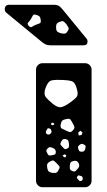

<svg xmlns="http://www.w3.org/2000/svg" viewBox="-106 -785 449 805"><path d="M72 0Q61 0 53 -8Q45 -16 45 -27V-493Q45 -504 53 -512Q61 -520 72 -520H251Q262 -520 270 -512Q278 -504 278 -493V-27Q278 -16 270 -8Q262 0 251 0ZM216 -413Q209 -440 195 -444.5Q181 -449 154 -450Q126 -451 111 -448Q96 -445 86 -419Q76 -392 85 -379.5Q94 -367 116 -349Q136 -334 148.5 -335.5Q161 -337 182 -351Q204 -366 214 -377Q224 -388 216 -413ZM199 -268Q193 -279 189 -284Q185 -289 173 -286Q160 -284 155 -279Q150 -274 148 -261Q147 -249 153 -246Q159 -243 170 -238Q180 -233 186 -231.5Q192 -230 199 -238Q207 -246 206 -252Q205 -258 199 -268ZM118 -270H110L108 -262L116 -260L122 -264ZM99 -247Q94 -248 92.5 -245Q91 -242 88 -237Q84 -229 89 -224Q95 -219 102 -222Q111 -227 110 -234Q109 -240 107 -243Q105 -246 99 -247ZM240 -229 231 -237 222 -229 224 -217 236 -219ZM183 -183Q182 -191 180 -195.5Q178 -200 169 -202Q160 -203 156.5 -199.5Q153 -196 149 -188Q146 -182 148 -178.5Q150 -175 155 -170Q160 -165 163.5 -161.5Q167 -158 174 -161Q182 -165 183 -169.5Q184 -174 183 -183ZM249 -177Q242 -182 237.5 -182Q233 -182 227 -177Q221 -172 221 -167.5Q221 -163 224 -156Q227 -150 230 -149.5Q233 -149 240 -149Q248 -150 251 -159Q252 -166 253 -170Q254 -174 249 -177ZM117 -164Q108 -168 103.5 -168Q99 -168 93 -162Q87 -155 88.5 -150.5Q90 -146 94 -139Q98 -133 101.5 -133Q105 -133 112 -134Q119 -136 123 -137Q127 -138 128 -145Q129 -159 117 -164ZM172 -134 164 -138 156 -132 163 -126H169ZM132 -100Q124 -108 119.5 -111Q115 -114 106 -109Q96 -104 93 -98.5Q90 -93 92 -81Q94 -70 98.5 -66Q103 -62 114 -60Q126 -59 131 -61.5Q136 -64 141 -75Q146 -84 142.5 -88.5Q139 -93 132 -100ZM223 -102Q216 -114 202 -110Q194 -108 191 -105Q188 -102 187 -93Q186 -83 187 -77.5Q188 -72 197 -68Q207 -64 211 -68Q215 -72 222 -80Q230 -90 223 -102ZM241 -36Q241 -45 234 -47Q228 -49 224.5 -49.5Q221 -50 218 -45Q215 -40 217 -37.5Q219 -35 223 -31Q228 -24 233 -26Q241 -28 241 -36ZM108 -595Q92 -595 83 -600Q74 -605 66 -612L-81 -733Q-86 -738 -86 -745Q-86 -765 -67 -765H119Q130 -765 137.5 -762Q145 -759 156 -746L256 -624Q261 -619 261 -611Q261 -595 245 -595ZM65 -699Q64 -711 60 -715.5Q56 -720 45 -723Q35 -726 32 -720.5Q29 -715 24 -706Q18 -696 12.5 -691Q7 -686 14 -677Q22 -668 28 -672.5Q34 -677 44 -681Q54 -685 60 -687Q66 -689 65 -699ZM172 -684Q165 -692 160.5 -695Q156 -698 146 -694Q136 -691 132.5 -686Q129 -681 129 -670Q129 -659 133 -654Q137 -649 148 -646Q159 -643 165.5 -644Q172 -645 178 -655Q184 -664 181 -669.5Q178 -675 172 -684Z"/></svg>

Font: Rubik Moonrocks
Style: Regular
Weight: 400
Designer: Hubert and Fischer, NaN
Foundry: Hubert and Fischer, NaN
Version: Version 2.200